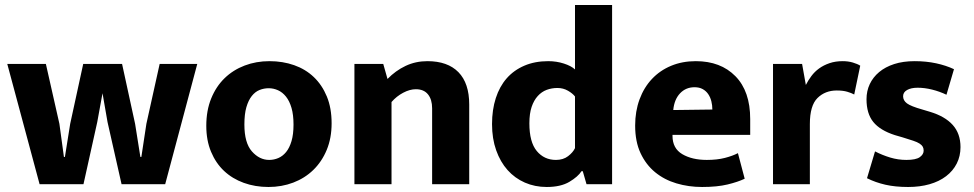

<svg xmlns="http://www.w3.org/2000/svg" viewBox="-20 -735 3886 766"><path d="M9 -480H163L217 -241L235 -109H239L260 -241L312 -480H467L519 -241L540 -109H544L564 -241L617 -480H767L639 0H465L409 -248L389 -363L368 -248L313 0H138Z M1303 -243Q1303 -184 1283.5 -137Q1264 -90 1230 -57Q1196 -24 1150 -6.5Q1104 11 1051 11Q998 11 952.5 -5.5Q907 -22 874 -53Q841 -84 822 -129.5Q803 -175 803 -233Q803 -294 822.5 -342Q842 -390 876 -423Q910 -456 956 -473.5Q1002 -491 1055 -491Q1108 -491 1153.5 -475Q1199 -459 1232 -427.5Q1265 -396 1284 -350Q1303 -304 1303 -243ZM1151 -238Q1151 -277 1143 -304.5Q1135 -332 1121 -349.5Q1107 -367 1089 -375Q1071 -383 1052 -383Q1033 -383 1015.5 -376Q998 -369 984.5 -352Q971 -335 963 -307.5Q955 -280 955 -238Q955 -165 985 -131Q1015 -97 1054 -97Q1073 -97 1090.5 -104.5Q1108 -112 1121.5 -128.5Q1135 -145 1143 -172Q1151 -199 1151 -238Z M1542 0H1394V-480H1509L1526 -420Q1558 -453 1598 -472Q1638 -491 1685 -491Q1766 -491 1809 -447Q1852 -403 1852 -318V0H1704V-303Q1704 -338 1687.5 -358.5Q1671 -379 1639 -379Q1615 -379 1588.5 -365Q1562 -351 1542 -328Z M2274 -715H2422V0H2320L2305 -52H2300Q2286 -30 2251.5 -9.5Q2217 11 2161 11Q2114 11 2074 -6.5Q2034 -24 2005 -56.5Q1976 -89 1959.5 -135.5Q1943 -182 1943 -240Q1943 -297 1958 -343.5Q1973 -390 2001.5 -422.5Q2030 -455 2072 -473Q2114 -491 2167 -491Q2200 -491 2229.5 -481.5Q2259 -472 2274 -458ZM2274 -350Q2265 -362 2246 -373Q2227 -384 2204 -384Q2181 -384 2161 -376.5Q2141 -369 2125.5 -352Q2110 -335 2101 -308.5Q2092 -282 2092 -243Q2092 -168 2121.5 -132.5Q2151 -97 2198 -97Q2227 -97 2246.5 -112Q2266 -127 2274 -144Z M2973 -197H2663V-193Q2663 -143 2702 -120Q2741 -97 2800 -97Q2841 -97 2872 -105Q2903 -113 2924 -124L2951 -22Q2924 -9 2882.5 1Q2841 11 2781 11Q2727 11 2678.5 -3.5Q2630 -18 2593.5 -48Q2557 -78 2535.5 -124Q2514 -170 2514 -234Q2514 -291 2531.5 -338.5Q2549 -386 2581 -420Q2613 -454 2657.5 -472.5Q2702 -491 2756 -491Q2855 -491 2914 -431Q2973 -371 2973 -260ZM2822 -298Q2822 -315 2818 -331Q2814 -347 2805.5 -359.5Q2797 -372 2783.5 -379.5Q2770 -387 2751 -387Q2716 -387 2693 -362.5Q2670 -338 2666 -296Z M3064 0V-480H3180L3195 -396Q3204 -414 3217 -431.5Q3230 -449 3248 -462Q3266 -475 3289.5 -483Q3313 -491 3342 -491Q3364 -491 3382.5 -485.5Q3401 -480 3412 -473L3388 -358Q3377 -364 3360 -369Q3343 -374 3318 -374Q3272 -374 3241.5 -344Q3211 -314 3211 -240V0Z M3756 -357Q3729 -370 3699 -377.5Q3669 -385 3641 -385Q3615 -385 3599 -376Q3583 -367 3583 -351Q3583 -334 3598.5 -322.5Q3614 -311 3660 -298L3690 -289Q3750 -271 3781 -236.5Q3812 -202 3812 -148Q3812 -112 3797 -82.5Q3782 -53 3754.5 -32Q3727 -11 3688.5 0Q3650 11 3603 11Q3552 11 3512.5 2Q3473 -7 3439 -24L3471 -131Q3500 -116 3531.5 -106.5Q3563 -97 3596 -97Q3634 -97 3649.5 -108Q3665 -119 3665 -134Q3665 -143 3661.5 -149.5Q3658 -156 3649 -162Q3640 -168 3623.5 -173.5Q3607 -179 3581 -187L3550 -196Q3491 -215 3464 -248.5Q3437 -282 3437 -339Q3437 -372 3450 -399.5Q3463 -427 3487.5 -447.5Q3512 -468 3547.5 -479.5Q3583 -491 3629 -491Q3675 -491 3714.5 -482.5Q3754 -474 3786 -459Z"/></svg>

Font: Ek Mukta ExtraBold
Style: Regular
Weight: 800
Designer: Girish Dalvi and Yashodeep Gholap
Foundry: Ek Type
Version: Version 2.538;PS 1.002;hotconv 16.6.51;makeotf.lib2.5.65220;